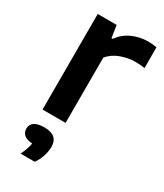

<svg xmlns="http://www.w3.org/2000/svg" viewBox="-198 -629 808 948"><g transform="rotate(30 206.0 -155.0)"><path d="M71.5 0V-545H179.5L190 -475.5H197Q223.5 -513.5 266 -532.8Q308.5 -552 356.5 -552Q381.5 -552 405 -547.5V-429.5Q392 -431.5 377.5 -432.5Q363 -433.5 349 -433.5Q311.5 -433.5 270 -418.5Q228.5 -403.5 203 -372V0ZM86.5 242.5Q106.5 201.5 111 171Q78.5 168.5 63.8 155.2Q49 142 49 121Q49 98 67.2 84.8Q85.5 71.5 124.5 71.5Q202 71.5 202 138Q202 162.5 192.8 191Q183.5 219.5 167 242.5Z"/></g></svg>

Font: Encode Sans Semi Expanded SemiBold
Style: Regular
Weight: 600
Width: 6
Designer: Multiple Designers
Foundry: Impallari Type
Version: Version 3.000; ttfautohint (v1.8.3) -l 8 -r 50 -G 200 -x 14 